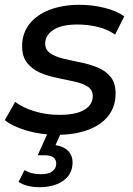

<svg xmlns="http://www.w3.org/2000/svg" viewBox="-32 -555 553 799"><path d="M206 6Q139 6 79.5 -11.5Q20 -29 -12 -55L31 -131Q62 -107 111.5 -92Q161 -77 215 -77Q284 -77 319 -98Q354 -119 354 -155Q354 -181 333 -194.5Q312 -208 278.5 -215.5Q245 -223 207 -230.5Q169 -238 136 -252Q103 -266 81.5 -292.5Q60 -319 60 -363Q60 -416 90 -454.5Q120 -493 174 -514Q228 -535 300 -535Q352 -535 402.5 -522.5Q453 -510 485 -487L447 -411Q414 -434 373 -443.5Q332 -453 291 -453Q224 -453 190 -430.5Q156 -408 156 -374Q156 -348 177 -333.5Q198 -319 231.5 -311Q265 -303 302.5 -295.5Q340 -288 373.5 -274.5Q407 -261 428 -235.5Q449 -210 449 -166Q449 -111 418.5 -72.5Q388 -34 333 -14Q278 6 206 6ZM132 224Q106 224 84 218.5Q62 213 45 202L70 153Q86 162 102.5 166Q119 170 139 170Q171 170 186.5 157.5Q202 145 202 126Q202 109 190 100Q178 91 151 91H125L169 -7H224L199 49Q233 54 251.5 73Q270 92 270 121Q270 169 232 196.5Q194 224 132 224Z"/></svg>

Font: MOST Montserrat Medium
Style: Italic
Weight: 500
Italic angle: -11.3°
Designer: Julieta Ulanovsky
Foundry: Julieta Ulanovsky
Version: Version 8.000;March 11, 2024;FontCreator 15.0.0.2926 64-bit